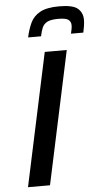

<svg xmlns="http://www.w3.org/2000/svg" viewBox="-61 -954 528 991"><g transform="rotate(-5 203.0 -458.0)"><path d="M43 0 190 -688H304L157 0ZM111 -770Q120 -812 135.5 -845Q151 -878 185.5 -897Q220 -916 285 -916Q356 -916 381 -894Q406 -872 406 -836Q406 -821 403.5 -804.5Q401 -788 397 -770H333Q336 -782 338 -793Q340 -804 340 -813Q340 -832 326.5 -842Q313 -852 274 -852Q236 -852 217.5 -842.5Q199 -833 191 -814.5Q183 -796 178 -770Z"/></g></svg>

Font: Saira Medium
Style: Italic
Weight: 500
Italic angle: -12°
Designer: Hector Gatti with collaboration of the Omnibus-Type team
Foundry: Omnibus-Type
Version: Version 1.100; ttfautohint (v1.8.3)